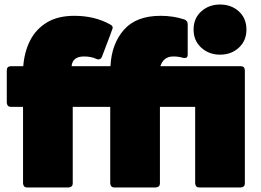

<svg xmlns="http://www.w3.org/2000/svg" viewBox="-20 -830 1154 850"><path d="M954 -588Q905 -588 871 -619Q837 -650 837 -699Q837 -749 871 -779.5Q905 -810 954 -810Q1004 -810 1037.5 -779.5Q1071 -749 1071 -699Q1071 -650 1037.5 -619Q1004 -588 954 -588ZM1046 0H862Q846 0 844 -18V-357H688V-18Q688 -2 670 0H486Q470 0 468 -18V-357H302V-18Q302 -2 284 0H100Q84 0 82 -18V-357H28Q12 -357 10 -375V-519Q10 -536 28 -537H83Q88 -601 113.5 -651Q139 -701 187.5 -730.5Q236 -760 309 -760Q400 -760 469 -721Q479 -716 479 -706Q479 -703 431 -578Q426 -567 416 -567Q412 -567 407 -569Q384 -580 352 -580Q301 -580 297 -537H469Q474 -636 528.5 -698Q583 -760 691 -760Q747 -760 796 -744Q811 -738 811 -723V-588Q811 -573 798 -573L790 -574Q771 -580 747 -580Q704 -580 690 -537H1046Q1063 -537 1064 -519V-18Q1064 -2 1046 0Z"/></svg>

Font: YamahaIndonesia935. App Black
Style: Regular
Weight: 900
Designer: Dalton Maag Ltd
Foundry: Dalton Maag Ltd
Version: Version 1.002; January 01, 2024; Regular/Italic